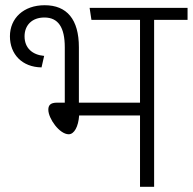

<svg xmlns="http://www.w3.org/2000/svg" viewBox="-20 -715 738 735"><path d="M698 -685H323L330 -639H516V-322H282V-534C282 -641 236 -695 151 -695C70 -695 18 -645 18 -576C18 -507 65 -458 139 -457L149 -501C104 -505 74 -531 74 -576C74 -618 102 -648 150 -648C203 -648 228 -610 228 -534V-322H198C172 -322 165 -311 165 -295C165 -261 208 -201 243 -201C264 -201 280 -230 283 -273H516V0H570V-639H698Z"/></svg>

Font: FiraGO Light
Style: Regular
Weight: 300
Designer: bBox Type
Foundry: bBox Type GmbH
Version: Version 1.001;PS 001.001;hotconv 1.0.88;makeotf.lib2.5.64775